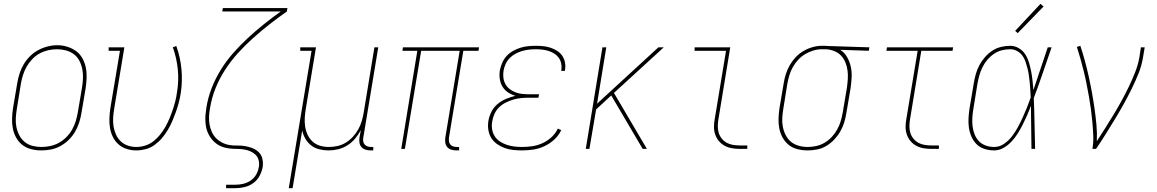

<svg xmlns="http://www.w3.org/2000/svg" viewBox="-20 -777 6040 1002"><path d="M195 8Q169 8 143 1.5Q117 -5 97 -20.5Q77 -36 64.5 -58.5Q52 -81 47 -106.5Q42 -132 43 -159Q44 -186 48 -213L70 -343Q74 -368 82 -393Q90 -418 103.5 -441Q117 -464 136.5 -483.5Q156 -503 179.5 -515.5Q203 -528 228.5 -534.5Q254 -541 279 -541Q306 -541 331.5 -533Q357 -525 377.5 -510Q398 -495 410.5 -472Q423 -449 428 -423.5Q433 -398 432 -371Q431 -344 427 -317L405 -187Q401 -162 393 -137Q385 -112 371.5 -89Q358 -66 338.5 -47Q319 -28 295.5 -15Q272 -2 246.5 3Q221 8 195 8ZM196 -10Q219 -10 242.5 -15Q266 -20 287 -31.5Q308 -43 326 -61Q344 -79 356 -100Q368 -121 375 -144Q382 -167 386 -190L408 -320Q412 -344 413 -368.5Q414 -393 409.5 -416Q405 -439 394.5 -459.5Q384 -480 365.5 -494Q347 -508 324 -514Q301 -520 277 -520Q253 -520 230 -514.5Q207 -509 186 -497.5Q165 -486 148 -468Q131 -450 119 -429Q107 -408 100 -385.5Q93 -363 89 -340L68 -210Q64 -186 62.5 -161.5Q61 -137 65.5 -114.5Q70 -92 80.5 -71.5Q91 -51 108.5 -36.5Q126 -22 149 -16Q172 -10 196 -10Z M691 8Q665 8 640.5 0Q616 -8 598 -24Q580 -40 569 -62.5Q558 -85 554 -109.5Q550 -134 551 -160.5Q552 -187 556 -213L606 -512H547V-530H629L576 -210Q572 -187 570.5 -163.5Q569 -140 572.5 -118Q576 -96 585 -75.5Q594 -55 609.5 -40Q625 -25 646.5 -17.5Q668 -10 691 -10Q714 -10 737 -17Q760 -24 779.5 -39Q799 -54 814.5 -73Q830 -92 842 -113Q854 -134 863.5 -156.5Q873 -179 880.5 -201Q888 -223 894 -245.5Q900 -268 903 -291Q914 -353 908 -414Q902 -475 882 -530L900 -537Q921 -479 927 -416Q933 -353 923 -289Q919 -264 912.5 -239.5Q906 -215 897.5 -191.5Q889 -168 879 -144.5Q869 -121 855.5 -98.5Q842 -76 825 -56Q808 -36 786.5 -20.5Q765 -5 740 1.5Q715 8 691 8Z M1160 205V187H1210Q1230 187 1250.5 182Q1271 177 1289 164.5Q1307 152 1317.5 133Q1328 114 1331 93Q1334 76 1329.5 58.5Q1325 41 1312.5 29.5Q1300 18 1284 11.5Q1268 5 1250 2.5Q1232 0 1214 0Q1196 0 1178 -2Q1160 -4 1143.5 -9.5Q1127 -15 1113 -24.5Q1099 -34 1088 -47Q1077 -60 1069 -75Q1061 -90 1057 -107Q1053 -124 1052 -142Q1051 -160 1052.5 -178Q1054 -196 1057 -214Q1057 -214 1057 -214.5Q1057 -215 1057 -215Q1065 -266 1084 -315.5Q1103 -365 1131.5 -411.5Q1160 -458 1196.5 -499.5Q1233 -541 1273.5 -578.5Q1314 -616 1357 -650.5Q1400 -685 1445 -717H1140L1143 -735H1480L1477 -717Q1431 -685 1387 -650.5Q1343 -616 1301 -578.5Q1259 -541 1221.5 -499.5Q1184 -458 1154 -411.5Q1124 -365 1104 -314.5Q1084 -264 1076 -212Q1072 -191 1071 -169.5Q1070 -148 1073.5 -128Q1077 -108 1085 -89.5Q1093 -71 1106.5 -57Q1120 -43 1138 -33.5Q1156 -24 1176 -20.5Q1196 -17 1217.5 -17.5Q1239 -18 1259.5 -14.5Q1280 -11 1298.5 -3.5Q1317 4 1331 18Q1345 32 1349.5 52.5Q1354 73 1351 94Q1347 117 1335 140Q1323 163 1302.5 178Q1282 193 1257.5 199Q1233 205 1210 205Z M1487 205 1606 -512H1547V-530H1629L1576 -210Q1572 -187 1570.5 -163Q1569 -139 1572.5 -116.5Q1576 -94 1585.5 -73.5Q1595 -53 1611.5 -38Q1628 -23 1650 -16.5Q1672 -10 1696 -10Q1718 -10 1741 -15Q1764 -20 1784.5 -32.5Q1805 -45 1821.5 -63Q1838 -81 1849.5 -101.5Q1861 -122 1867.5 -144Q1874 -166 1878 -189L1934 -530H1954L1876 -59Q1874 -49 1875.5 -39.5Q1877 -30 1883 -23Q1889 -16 1898 -13Q1907 -10 1917 -10H1928V8H1914Q1900 8 1887.5 4Q1875 0 1866.5 -9.5Q1858 -19 1856 -32Q1854 -45 1856 -59L1863 -98Q1851 -75 1833.5 -54Q1816 -33 1793 -18.5Q1770 -4 1744.5 2Q1719 8 1694 8Q1670 8 1646 2Q1622 -4 1604 -18Q1586 -32 1574 -52.5Q1562 -73 1557 -96L1507 205Z M2361 8Q2348 8 2335 4Q2322 0 2314 -9.5Q2306 -19 2304 -32Q2302 -45 2304 -59L2379 -512H2178L2093 0H2074L2158 -512H2080L2083 -530H2480L2477 -512H2398L2323 -59Q2322 -49 2323 -39.5Q2324 -30 2330 -23Q2336 -16 2345 -13Q2354 -10 2364 -10H2376V8Z M2705 8Q2681 8 2657.5 5.5Q2634 3 2612.5 -5Q2591 -13 2573 -26Q2555 -39 2543.5 -57.5Q2532 -76 2528.5 -99.5Q2525 -123 2529 -147Q2533 -171 2545 -194.5Q2557 -218 2577 -234.5Q2597 -251 2621 -261Q2645 -271 2670 -277Q2649 -283 2631 -295Q2613 -307 2602 -325.5Q2591 -344 2588 -366.5Q2585 -389 2589 -412Q2593 -431 2601.5 -450.5Q2610 -470 2624.5 -485.5Q2639 -501 2658 -511.5Q2677 -522 2696.5 -528Q2716 -534 2736.5 -536Q2757 -538 2776 -538Q2796 -538 2815.5 -536Q2835 -534 2853 -528Q2871 -522 2887 -512Q2903 -502 2913.5 -487Q2924 -472 2928 -453Q2932 -434 2929 -414Q2929 -412 2928.5 -410.5Q2928 -409 2928 -407H2908Q2909 -408 2909 -410Q2909 -412 2910 -413Q2912 -430 2908.5 -446.5Q2905 -463 2895.5 -476Q2886 -489 2872.5 -497.5Q2859 -506 2843 -511Q2827 -516 2810.5 -518Q2794 -520 2776 -520Q2759 -520 2741 -518Q2723 -516 2705.5 -511Q2688 -506 2671 -497Q2654 -488 2640.5 -474.5Q2627 -461 2619 -443.5Q2611 -426 2608 -409Q2605 -390 2607 -372Q2609 -354 2617.5 -338.5Q2626 -323 2639.5 -312.5Q2653 -302 2669.5 -295.5Q2686 -289 2704 -287Q2722 -285 2741 -285H2793L2790 -267H2738Q2718 -267 2698 -265Q2678 -263 2658 -257Q2638 -251 2619 -241.5Q2600 -232 2585 -217.5Q2570 -203 2561 -183.5Q2552 -164 2549 -144Q2545 -124 2548 -103.5Q2551 -83 2561.5 -66.5Q2572 -50 2588.5 -39Q2605 -28 2624 -21.5Q2643 -15 2663.5 -12.5Q2684 -10 2705 -10Q2731 -10 2758 -14Q2785 -18 2810.5 -29.5Q2836 -41 2857.5 -60.5Q2879 -80 2891 -106L2909 -98Q2896 -70 2872.5 -48.5Q2849 -27 2821 -14Q2793 -1 2763.5 3.5Q2734 8 2705 8Z M3037 0 3124 -530H3144L3096 -236L3416 -530H3444L3184 -292L3356 0H3334L3178 -265L3170 -279L3091 -206L3056 0Z M3840 0Q3819 0 3799 -3.5Q3779 -7 3761.5 -16.5Q3744 -26 3731.5 -41Q3719 -56 3712.5 -75Q3706 -94 3706 -114.5Q3706 -135 3710 -156L3769 -512H3605V-530H3791L3729 -153Q3726 -135 3726 -117Q3726 -99 3731 -83Q3736 -67 3747 -53.5Q3758 -40 3772.5 -32Q3787 -24 3804.5 -21Q3822 -18 3840 -18H3880V0Z M4195 8Q4168 8 4142 1.5Q4116 -5 4096.5 -20.5Q4077 -36 4064.5 -58.5Q4052 -81 4047 -106.5Q4042 -132 4043 -159Q4044 -186 4048 -213L4070 -343Q4074 -368 4081.5 -391.5Q4089 -415 4102 -437.5Q4115 -460 4133 -479Q4151 -498 4173.5 -511Q4196 -524 4220.5 -531Q4245 -538 4269 -538Q4273 -538 4276 -538Q4279 -538 4283 -538Q4287 -538 4290.5 -538Q4294 -538 4298 -537L4517 -530L4514 -512L4365 -517Q4387 -503 4400.5 -479.5Q4414 -456 4420 -429Q4426 -402 4424.5 -373.5Q4423 -345 4419 -317L4397 -187Q4393 -162 4385.5 -137.5Q4378 -113 4365 -90.5Q4352 -68 4333.5 -48.5Q4315 -29 4292.5 -15.5Q4270 -2 4244.5 3Q4219 8 4195 8ZM4195 -10Q4217 -10 4240 -15Q4263 -20 4284 -32.5Q4305 -45 4321.5 -63Q4338 -81 4349.5 -102Q4361 -123 4367.5 -145Q4374 -167 4378 -190L4400 -320Q4403 -342 4404.5 -365Q4406 -388 4403 -409.5Q4400 -431 4392 -451Q4384 -471 4369.5 -486.5Q4355 -502 4335 -510Q4315 -518 4293 -520H4280Q4277 -520 4274 -520Q4271 -520 4268 -520Q4246 -520 4223.5 -513Q4201 -506 4181 -494Q4161 -482 4145 -464.5Q4129 -447 4117.5 -426.5Q4106 -406 4099.5 -384Q4093 -362 4089 -340L4068 -210Q4064 -186 4062.5 -162Q4061 -138 4065.5 -115Q4070 -92 4080.5 -71.5Q4091 -51 4108 -37Q4125 -23 4148 -16.5Q4171 -10 4195 -10Z M4840 0Q4819 0 4799 -3.5Q4779 -7 4761.5 -16.5Q4744 -26 4731.5 -41Q4719 -56 4712.5 -75Q4706 -94 4706 -114.5Q4706 -135 4710 -156L4769 -512H4606L4609 -530H4954L4951 -512H4788L4729 -153Q4726 -135 4726 -117Q4726 -99 4731 -83Q4736 -67 4747 -53.5Q4758 -40 4772.5 -32Q4787 -24 4804.5 -21Q4822 -18 4840 -18H4880V0Z M5168 8Q5143 8 5118.5 0.5Q5094 -7 5077 -24Q5060 -41 5050 -63.5Q5040 -86 5036.5 -110.5Q5033 -135 5034.5 -161Q5036 -187 5040 -213L5062 -343Q5066 -367 5072.5 -390.5Q5079 -414 5091 -436.5Q5103 -459 5120 -478.5Q5137 -498 5158 -512Q5179 -526 5203.5 -532Q5228 -538 5252 -538Q5276 -538 5297 -525.5Q5318 -513 5330.5 -493.5Q5343 -474 5350 -450.5Q5357 -427 5361.5 -403.5Q5366 -380 5368.5 -356Q5371 -332 5373 -307Q5392 -363 5410.5 -418.5Q5429 -474 5448 -530H5468Q5445 -464 5422.5 -397.5Q5400 -331 5375 -265Q5378 -199 5379 -132.5Q5380 -66 5382 0H5363Q5362 -56 5361.5 -112.5Q5361 -169 5360 -225Q5351 -200 5340.5 -176Q5330 -152 5318 -128Q5306 -104 5292 -81.5Q5278 -59 5259.5 -39Q5241 -19 5217.5 -5.5Q5194 8 5168 8ZM5168 -10Q5196 -10 5220 -26.5Q5244 -43 5261.5 -66Q5279 -89 5292.5 -114Q5306 -139 5317.5 -164.5Q5329 -190 5339.5 -216Q5350 -242 5359 -268Q5358 -287 5357 -306.5Q5356 -326 5354 -345Q5352 -364 5349.5 -382.5Q5347 -401 5342.5 -419Q5338 -437 5332 -455Q5326 -473 5315 -487.5Q5304 -502 5287.5 -511Q5271 -520 5252 -520Q5230 -520 5208 -514.5Q5186 -509 5166.5 -495.5Q5147 -482 5132 -464Q5117 -446 5107 -425.5Q5097 -405 5091 -383.5Q5085 -362 5081 -340L5060 -210Q5056 -187 5054.5 -164Q5053 -141 5055.5 -119Q5058 -97 5066 -76.5Q5074 -56 5088.5 -40.5Q5103 -25 5124.5 -17.5Q5146 -10 5168 -10ZM5291 -604 5278 -616 5410 -757 5426 -743Z M5681 0Q5687 -34 5685.5 -69Q5684 -104 5681 -138Q5678 -172 5673.5 -205.5Q5669 -239 5663 -272.5Q5657 -306 5650.5 -339Q5644 -372 5636 -404.5Q5628 -437 5619 -469Q5610 -501 5600 -532L5618 -538Q5631 -499 5642 -458.5Q5653 -418 5662 -377Q5671 -336 5678.5 -294.5Q5686 -253 5692 -211Q5698 -169 5702 -126.5Q5706 -84 5704 -40Q5727 -75 5749 -110Q5771 -145 5792.5 -180.5Q5814 -216 5834 -252.5Q5854 -289 5871.5 -325.5Q5889 -362 5904 -400Q5919 -438 5926 -477L5934 -530H5954L5945 -477Q5938 -434 5921.5 -393Q5905 -352 5885 -311.5Q5865 -271 5843 -231.5Q5821 -192 5797.5 -153.5Q5774 -115 5750 -76.5Q5726 -38 5700 0Z"/></svg>

Font: Iosevka Slab Thin
Style: Italic
Weight: 100
Italic angle: -9°
Monospace: yes
Designer: Belleve Invis
Foundry: Belleve Invis
Version: Version 11.1.1; ttfautohint (v1.8.3)